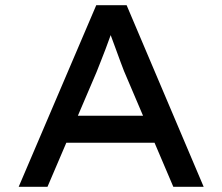

<svg xmlns="http://www.w3.org/2000/svg" viewBox="-20 -720 857 740"><path d="M52 0 351 -700H468L765 0H648L458 -446Q453 -458 444.5 -481.5Q436 -505 426 -532Q416 -559 407 -583.5Q398 -608 393 -622L420 -623Q413 -603 404.5 -579Q396 -555 386.5 -530Q377 -505 368 -482.5Q359 -460 352 -442L163 0ZM183 -170 225 -274H581L616 -170Z"/></svg>

Font: Lexend Exa
Style: Regular
Weight: 400
Designer: Bonnie Shaver-Troup, Thomas Jockin
Foundry: Lexend
Version: Version 1.007